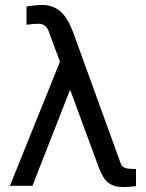

<svg xmlns="http://www.w3.org/2000/svg" viewBox="-20 -752 589 775"><path d="M20 -2H111L263 -390L378 -78C400 -19 424 3 478 3C492 3 511 2 529 -1V-70C487 -70 474 -74 467 -93L282 -603C259 -667 231 -732 150 -732C136 -732 111 -730 87 -726V-652C107 -655 118 -656 138 -656C158 -656 170 -642 176 -627L222 -503Z"/></svg>

Font: Perun
Style: Regular
Weight: 400
Foundry: Copyright (c) Stefan Peev, Context Ltd, 2016
Version: Version 1.089